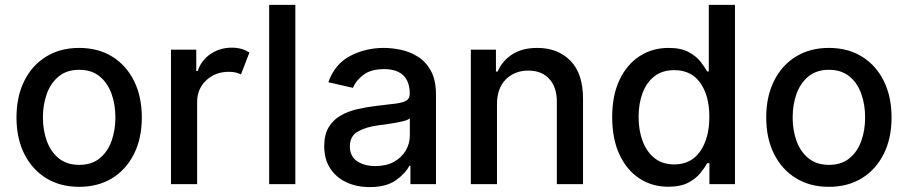

<svg xmlns="http://www.w3.org/2000/svg" viewBox="-20 -747 3684 779"><path d="M301.1 11Q224.4 11 167.3 -24.1Q110.1 -59.3 78.5 -122.7Q46.9 -186.1 46.9 -270.2Q46.9 -355.1 78.5 -418.7Q110.1 -482.2 167.3 -517.4Q224.4 -552.6 301.1 -552.6Q378.2 -552.6 435.2 -517.4Q492.2 -482.2 523.8 -418.7Q555.4 -355.1 555.4 -270.2Q555.4 -186.1 523.8 -122.7Q492.2 -59.3 435.2 -24.1Q378.2 11 301.1 11ZM301.5 -78.1Q351.6 -78.1 384.1 -104.4Q416.5 -130.7 432.4 -174.5Q448.2 -218.4 448.2 -270.6Q448.2 -322.8 432.4 -366.8Q416.5 -410.9 384.1 -437.3Q351.6 -463.8 301.5 -463.8Q251.4 -463.8 218.8 -437.3Q186.1 -410.9 170.1 -366.8Q154.1 -322.8 154.1 -270.6Q154.1 -218.4 170.1 -174.5Q186.1 -130.7 218.8 -104.4Q251.4 -78.1 301.5 -78.1Z M673.7 0V-545.5H776.3V-458.8H782Q796.9 -502.8 834.5 -528.2Q872.2 -553.6 920.5 -553.6Q942.8 -553.6 960.6 -548.3Q978.3 -543 991.8 -533.7L957.7 -445Q948.2 -449.9 936.1 -452.8Q924 -455.6 908.4 -455.6Q853.3 -455.6 816.6 -421Q779.8 -386.4 779.8 -333.1V0Z M1178.3 -727.3V0H1072.1V-727.3Z M1479.8 12.1Q1427.9 12.1 1386.2 -7.1Q1344.5 -26.3 1320 -63.4Q1295.5 -100.5 1295.5 -154.1Q1295.5 -200.6 1313.4 -230.5Q1331.3 -260.3 1361.3 -277.7Q1391.3 -295.1 1428.6 -303.8Q1465.9 -312.5 1504.6 -317.1Q1553.6 -322.8 1584 -326.5Q1614.3 -330.3 1628.4 -338.8Q1642.4 -347.3 1642.4 -366.5V-369Q1642.4 -415.5 1616.3 -441.1Q1590.2 -466.6 1538.7 -466.6Q1485.1 -466.6 1454.4 -443.2Q1423.7 -419.7 1411.9 -390.6L1312.1 -413.4Q1338.8 -487.9 1401.1 -520.2Q1463.4 -552.6 1537.3 -552.6Q1570 -552.6 1606.5 -544.9Q1643.1 -537.3 1675.6 -516.9Q1708.1 -496.4 1728.5 -459.2Q1748.9 -421.9 1748.9 -362.2V0H1645.2V-74.6H1641Q1625.7 -44 1586.6 -16Q1547.6 12.1 1479.8 12.1ZM1502.8 -73.2Q1547.2 -73.2 1578.5 -90.6Q1609.7 -108 1626.2 -136.2Q1642.8 -164.4 1642.8 -196.7V-267Q1635.3 -259.6 1610.1 -253.9Q1584.9 -248.2 1556.8 -244.3Q1528.8 -240.4 1511.4 -237.9Q1465.2 -231.9 1432.4 -213.6Q1399.5 -195.3 1399.5 -152.7Q1399.5 -113.3 1428.6 -93.2Q1457.7 -73.2 1502.8 -73.2Z M1996.4 -323.9V0H1890.3V-545.5H1992.2V-456.7H1998.9Q2017.8 -500 2058.1 -526.3Q2098.4 -552.6 2159.8 -552.6Q2243.6 -552.6 2294.6 -500.4Q2345.5 -448.2 2345.5 -346.9V0H2239.3V-334.2Q2239.3 -393.5 2208.5 -427Q2177.6 -460.6 2123.6 -460.6Q2068.2 -460.6 2032.3 -424.9Q1996.4 -389.2 1996.4 -323.9Z M2962 0V-727.3H2855.8V-457H2849.4Q2839.8 -474.1 2822.6 -496.4Q2805.4 -518.8 2774.3 -535.7Q2743.3 -552.6 2692.8 -552.6Q2626.8 -552.6 2575.1 -519.2Q2523.4 -485.8 2493.6 -422.9Q2463.8 -360.1 2463.8 -271.7Q2463.8 -183.6 2493.3 -120.2Q2522.7 -56.8 2574.2 -23.1Q2625.7 10.7 2691.8 10.7Q2741.5 10.7 2772.7 -6Q2804 -22.7 2821.9 -45.1Q2839.8 -67.5 2849.4 -84.9H2858.3V0ZM2858 -272.7Q2858 -186.8 2821 -133.3Q2784.1 -79.9 2715.6 -79.9Q2668 -79.9 2635.8 -105.3Q2603.7 -130.7 2587.4 -174.4Q2571 -218 2571 -272.7Q2571 -327.1 2587.2 -369.9Q2603.3 -412.6 2635.3 -437.5Q2667.3 -462.4 2715.6 -462.4Q2785.2 -462.4 2821.6 -410.3Q2858 -358.3 2858 -272.7Z M3343 11Q3266.3 11 3209.2 -24.1Q3152 -59.3 3120.4 -122.7Q3088.8 -186.1 3088.8 -270.2Q3088.8 -355.1 3120.4 -418.7Q3152 -482.2 3209.2 -517.4Q3266.3 -552.6 3343 -552.6Q3420.1 -552.6 3477.1 -517.4Q3534.1 -482.2 3565.7 -418.7Q3597.3 -355.1 3597.3 -270.2Q3597.3 -186.1 3565.7 -122.7Q3534.1 -59.3 3477.1 -24.1Q3420.1 11 3343 11ZM3343.4 -78.1Q3393.5 -78.1 3426 -104.4Q3458.5 -130.7 3474.3 -174.5Q3490.1 -218.4 3490.1 -270.6Q3490.1 -322.8 3474.3 -366.8Q3458.5 -410.9 3426 -437.3Q3393.5 -463.8 3343.4 -463.8Q3293.3 -463.8 3260.7 -437.3Q3228 -410.9 3212 -366.8Q3196 -322.8 3196 -270.6Q3196 -218.4 3212 -174.5Q3228 -130.7 3260.7 -104.4Q3293.3 -78.1 3343.4 -78.1Z"/></svg>

Font: Inter UI Medium
Style: Regular
Weight: 500
Designer: Rasmus Andersson
Foundry: rsms
Version: 3.2;8d6f07862